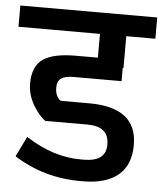

<svg xmlns="http://www.w3.org/2000/svg" viewBox="-60 -698 640 756"><g transform="rotate(5 260.5 -320.0)"><path d="M224 -392Q191 -392 175 -381.5Q159 -371 159 -344Q159 -310 181 -294H294Q483 -294 483 -146Q483 -66 434.5 -26Q386 14 296 14H285Q141 14 23 -61L62 -141Q170 -71 279 -71H292Q335 -71 357.5 -88Q380 -105 379 -141Q378 -210 294 -210H127Q101 -229 78 -268.5Q55 -308 55 -352Q55 -420 95.5 -448Q136 -476 224 -476H312V-570H-10V-654H531V-570H416V-444H413V-392Z"/></g></svg>

Font: Biryani DemiBold
Style: Regular
Weight: 600
Designer: Dan Reynolds and Mathieu Réguer
Foundry: Dan Reynolds and Mathieu Réguer
Version: Version 1.003;PS 001.003;hotconv 1.0.70;makeotf.lib2.5.58329